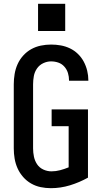

<svg xmlns="http://www.w3.org/2000/svg" viewBox="-20 -976 540 1004"><path d="M246 8Q219 8 192.5 2.5Q166 -3 142.5 -16.5Q119 -30 101 -50.5Q83 -71 72 -95.5Q61 -120 56.5 -146.5Q52 -173 52 -200V-535Q52 -562 56.5 -589Q61 -616 72 -640.5Q83 -665 101.5 -685.5Q120 -706 143.5 -719Q167 -732 193.5 -737.5Q220 -743 247 -743Q273 -743 298 -738.5Q323 -734 346 -723Q369 -712 387.5 -694Q406 -676 418 -653.5Q430 -631 436 -606Q442 -581 442 -556Q442 -556 442 -555.5Q442 -555 442 -554H341Q341 -554 341 -554.5Q341 -555 341 -555Q341 -575 335.5 -593.5Q330 -612 317 -627Q304 -642 285.5 -648.5Q267 -655 247 -655Q226 -655 206 -645.5Q186 -636 173.5 -618Q161 -600 157 -578.5Q153 -557 153 -535V-200Q153 -178 157.5 -156.5Q162 -135 174 -117Q186 -99 206.5 -89.5Q227 -80 249 -80Q272 -80 294.5 -86Q317 -92 339 -101V-316H250V-404H440V-47Q395 -22 346 -7Q297 8 246 8ZM179 -814V-956H321V-814Z"/></svg>

Font: Iosevka SS04 Semibold
Style: Regular
Weight: 600
Monospace: yes
Designer: Belleve Invis
Foundry: Belleve Invis
Version: Version 19.0.0; ttfautohint (v1.8.4)